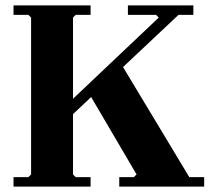

<svg xmlns="http://www.w3.org/2000/svg" viewBox="-20 -690 775 710"><path d="M190 -268 567 -625 557 -635H453V-670H695V-635H640L250 -268ZM30 0V-35H85L95 -45V-625L85 -635H30V-670H315V-635H260L250 -625V-45L260 -35H315V0ZM421 0V-35H475L485 -45L306 -350L429 -452L680 -35H735V0Z"/></svg>

Font: Brygada 1918
Style: Bold
Weight: 700
Designer: Mateusz Machalski | Borys Kosmynka | Przemek Hoffer
Foundry: NIEPODLEGLA 2018
Version: Version 3.006